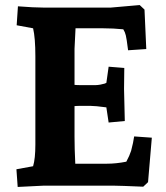

<svg xmlns="http://www.w3.org/2000/svg" viewBox="-20 -735 656 760"><path d="M46 -635 51 -710Q115 -705 151 -705H419L533 -715L552 -697L559 -541L487 -536Q481 -584 478 -595Q475 -608 468 -619Q428 -623 389 -623H279Q275 -551 275 -542V-399Q285 -398 301 -398H357Q366 -398 377 -400Q388 -402 394 -404L401 -407L410 -471L472 -466Q471 -403 471 -383L474 -256L410 -250L401 -310Q357 -316 337 -316H306Q282 -316 275 -315V-193Q275 -147 278 -87H403Q440 -87 480 -95Q493 -119 499 -138Q508 -172 511 -195L581 -190L566 -14L547 4Q453 0 433 0H151L50 5L45 -65L111 -77Q120 -107 120 -163V-512Q120 -585 111 -623Z"/></svg>

Font: Andada
Style: Bold
Weight: 700
Designer: Carolina Giovagnoli
Foundry: Carolina Giovagnoli
Version: Version 1.003